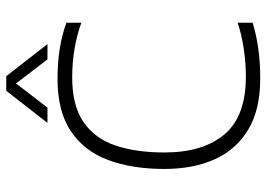

<svg xmlns="http://www.w3.org/2000/svg" viewBox="-142 -720 872 629"><g transform="rotate(-90 294.5 -406.0)"><path d="M206 -687 311 -822H359L464 -687H414L335 -790L256 -687ZM351 10Q249 10 183.5 -29.5Q118 -69 86.5 -139.5Q55 -210 55 -304Q55 -409 84 -487.5Q113 -566 178 -610Q243 -654 350 -654Q405 -654 450.5 -646.5Q496 -639 534 -625V-576Q496 -590 450.5 -598Q405 -606 355 -606Q262 -606 208 -568.5Q154 -531 131.5 -463.5Q109 -396 109 -304Q109 -178 168 -107.5Q227 -37 358 -37Q402 -37 449 -44Q496 -51 534 -64V-15Q496 -3 450.5 3.5Q405 10 351 10Z"/></g></svg>

Font: Kanit ExtraLight
Style: Regular
Weight: 275
Designer: Katatrad Team
Foundry: CadsonDemak
Version: Version 2.000; ttfautohint (v1.8.3)